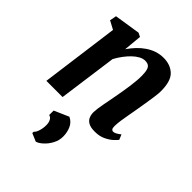

<svg xmlns="http://www.w3.org/2000/svg" viewBox="-241 -689 1099 1099"><g transform="rotate(45 308.5 -139.5)"><path d="M237.3 -447.1Q255 -473.1 275.9 -495.1Q296.8 -517.2 320.9 -533.6Q345 -550 371.8 -559Q398.6 -568 427.9 -568Q483.2 -568 517.6 -535.6Q552 -503.3 552 -421.2Q552 -403.8 547.7 -372.8Q543.4 -341.8 537.8 -307.9Q532.2 -274 527.6 -247Q523.4 -222 518.2 -194.2Q513 -166.3 509.2 -140.1Q505.4 -113.8 505.1 -93.8Q504.9 -76.3 509.9 -70.2Q514.9 -64.2 521.4 -64.2Q530.4 -64.2 540.6 -69.3Q550.8 -74.4 567 -87.2L580 -56.4Q575.7 -49.5 558.7 -33.4Q541.8 -17.3 513.9 -3.7Q486.1 10 447.8 10Q413 10 394.9 -0.7Q376.7 -11.4 370.1 -28.5Q363.5 -45.6 363.8 -64.8Q364.1 -77.7 366.5 -95.3Q368.9 -113 372.8 -133.7Q376.7 -154.5 380.9 -176.1Q385 -197.8 388.7 -218Q392.3 -238.4 396.6 -262.4Q400.8 -286.4 404.4 -311.7Q407.9 -337 410.3 -361.6Q412.7 -386.1 412.4 -407.9Q412 -437.2 407.1 -453.1Q402.2 -469 391.7 -475.4Q381.2 -481.7 364.2 -481.7Q347.4 -481.7 328.8 -471.7Q310.3 -461.7 292 -444.3Q273.7 -426.8 256.8 -404.1Q239.8 -381.4 226.2 -355.8L177.5 0H46.3L109.9 -475.8L58.9 -503L66.6 -543.4L224.2 -568L247.5 -556.6ZM200.5 268.2 201.2 257Q212 249.2 219.3 224.6Q226.6 200 225.5 175Q225.2 158.3 217.8 144.2Q210.5 130.1 196 127V90.9L284.8 52Q314.1 66 326.8 94.3Q339.4 122.5 340 154.3Q341 187.1 325.6 216.1Q310.3 245.2 288.8 264.7Q267.3 284.2 249.5 289.1Z"/></g></svg>

Font: Merriweather 7pt Light
Style: Italic
Weight: 300
Italic angle: -7.8°
Designer: Eben Sorkin
Foundry: Eben Sorkin
Version: Version 2.200;gftools[0.9.31]